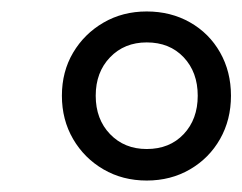

<svg xmlns="http://www.w3.org/2000/svg" viewBox="-20 -731 423 335"><path d="M236 -416Q194 -416 160.5 -435.5Q127 -455 107.5 -488.5Q88 -522 88 -564Q88 -606 107.5 -639Q127 -672 160.5 -691.5Q194 -711 236 -711Q278 -711 311.5 -692Q345 -673 364 -639.5Q383 -606 383 -564Q383 -522 364 -488.5Q345 -455 311.5 -435.5Q278 -416 236 -416ZM236 -471Q276 -471 300.5 -497Q325 -523 325 -564Q325 -605 300.5 -631Q276 -657 236 -657Q197 -657 172 -631Q147 -605 147 -564Q147 -523 172 -497Q197 -471 236 -471Z"/></svg>

Font: Mulish
Style: Italic
Weight: 400
Italic angle: -9°
Designer: Vernon Adams
Foundry: Vernon Adams
Version: Version 3.603; ttfautohint (v1.8.3)